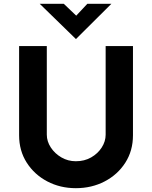

<svg xmlns="http://www.w3.org/2000/svg" viewBox="-20 -977 796 1005"><path d="M225 -272Q225 -237 246 -205Q267 -173 301.5 -153Q336 -133 377 -133Q422 -133 457 -153Q492 -173 512.5 -205Q533 -237 533 -272V-736H676V-269Q676 -188 636 -125.5Q596 -63 528 -27.5Q460 8 377 8Q295 8 227.5 -27.5Q160 -63 120 -125.5Q80 -188 80 -269V-736H225ZM314 -957 379 -895 437 -957H563L378 -773H377L188 -957Z"/></svg>

Font: Synthetic
Style: Bold
Weight: 700
Designer: Santiago Orozco
Foundry: Typemade
Version: Version 2.000; ttfautohint (v1.8.4.7-5d5b)